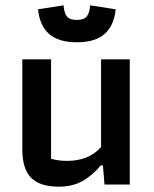

<svg xmlns="http://www.w3.org/2000/svg" viewBox="-20 -694 578 722"><path d="M123 -659 219 -674Q221 -646 231.5 -632.5Q242 -619 269 -619Q296 -619 306.5 -632.5Q317 -646 319 -674L415 -659Q409 -598 373.5 -566.5Q338 -535 269 -535Q200 -535 164.5 -566.5Q129 -598 123 -659ZM64 -132V-471H172V-97Q200 -89 232 -89Q314 -89 360 -141V-471H468V0H373L367 -72H359Q326 -33 289 -12.5Q252 8 201 8Q131 8 97.5 -25Q64 -58 64 -132Z"/></svg>

Font: Athiti SemiBold
Style: Regular
Weight: 600
Designer: CadsonDemak Team
Foundry: CadsonDemak
Version: Version 1.033